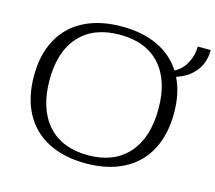

<svg xmlns="http://www.w3.org/2000/svg" viewBox="-103 -838 1095 976"><g transform="rotate(15 445.0 -350.5)"><path d="M755 -534Q793 -458 793 -353Q793 -239 749.5 -157.5Q706 -76 623 -33Q540 10 425 10Q309 10 226 -33Q143 -76 99.5 -157.5Q56 -239 56 -353Q56 -465 100 -545.5Q144 -626 227 -668Q310 -710 425 -710Q533 -710 613 -672.5Q693 -635 739 -563Q778 -583 800 -624.5Q822 -666 822 -711H890Q890 -645 854 -599.5Q818 -554 755 -534ZM711 -353Q711 -503 636.5 -585Q562 -667 425 -667Q288 -667 213 -585Q138 -503 138 -353Q138 -201 213 -117Q288 -33 425 -33Q561 -33 636 -117Q711 -201 711 -353Z"/></g></svg>

Font: Fahkwang Light
Style: Regular
Weight: 300
Version: Version 1.000; ttfautohint (v1.6)